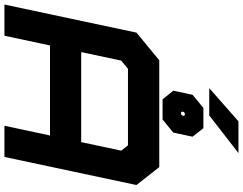

<svg xmlns="http://www.w3.org/2000/svg" viewBox="-145 -963 1098 868"><g transform="rotate(90 404.0 -529.0)"><path d="M-9.5 0 117.5 -597 242.5 -700H725.5L806.5 -597L679.5 0H538.5L582.5 -206H175.5L131.5 0ZM205.5 -347H612.5L651 -528L627 -558.5H281L244 -528ZM419 -715 380 -763.5 398.5 -850.5 458 -899.5H549.5L588 -850.5L569.5 -763.5L510.5 -715ZM478 -798.5H486.5L492 -803.5L494 -811L490.5 -815.5H482L476.5 -811L474.5 -803.5ZM368.5 -926 518.5 -1058H662L492 -926Z"/></g></svg>

Font: Tourney Expanded Black
Style: Italic
Weight: 900
Width: 7
Italic angle: -12°
Designer: Tyler Finck
Foundry: Etcetera Type Co
Version: Version 1.010; ttfautohint (v1.8.3)